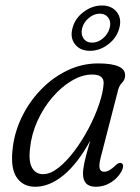

<svg xmlns="http://www.w3.org/2000/svg" viewBox="-20 -688 522 716"><path d="M356 -102.5Q348.5 -73.5 351.5 -60.5Q354.5 -47.5 368.5 -47.5Q387 -47.5 410.5 -71Q424 -84 432.5 -79.5Q445 -74 434 -50.5Q420.5 -25 394.5 -8.2Q368.5 8.5 337 8.5Q289.5 8.5 289.5 -40.5Q289.5 -57 294.8 -82Q300 -107 316.5 -163.5Q269 -77 216.5 -34.2Q164 8.5 111.5 8.5Q67 8.5 43.2 -24.8Q19.5 -58 26.5 -127Q32 -188.5 59 -246.5Q86 -304.5 129.8 -350.8Q173.5 -397 229 -424.2Q284.5 -451.5 346 -451.5Q448.5 -451.5 446.5 -406Q446 -390.5 435.8 -380.2Q425.5 -370 421 -354.5ZM92 -135Q86 -85.5 99.8 -62Q113.5 -38.5 140.5 -38.5Q168 -38.5 198.2 -62.5Q228.5 -86.5 257.8 -125.5Q287 -164.5 311 -210.2Q335 -256 349.8 -300Q364.5 -344 366.5 -377Q368 -410 324 -410Q286.5 -410 248 -387.2Q209.5 -364.5 176 -325.8Q142.5 -287 120 -237.8Q97.5 -188.5 92 -135ZM315.5 -498.5Q279 -498.5 259.8 -522.8Q240.5 -547 250.5 -583.5Q259.5 -619 291.5 -643.2Q323.5 -667.5 360 -667.5Q396.5 -667.5 415.5 -643.2Q434.5 -619 425 -583.5Q415.5 -547 383.8 -522.8Q352 -498.5 315.5 -498.5ZM352 -637Q330.5 -637 311.5 -621.2Q292.5 -605.5 286.5 -583.5Q280.5 -561 291.2 -545Q302 -529 323.5 -529Q345 -529 364 -545Q383 -561 389 -583.5Q395 -605.5 384.2 -621.2Q373.5 -637 352 -637Z"/></svg>

Font: Fraunces 72pt SuperSoft Light
Style: Italic
Weight: 300
Italic angle: -16°
Version: Version 1.000;[b76b70a41]